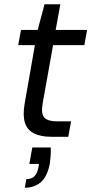

<svg xmlns="http://www.w3.org/2000/svg" viewBox="-20 -639 427 897"><path d="M220 0Q169 0 137.5 -16.5Q106 -33 96 -67Q86 -101 95 -154L143 -428H65L78 -499H156L188 -619H262L240 -499H387L374 -428H228L179 -154Q171 -107 187.5 -89.5Q204 -72 247 -72H312L299 0ZM96 238 103 198Q128 198 141.5 183.5Q155 169 160 141L162 127H117L131 50H217Q218 70 216.5 89Q215 108 213 124Q202 184 172 211Q142 238 96 238Z"/></svg>

Font: DM Sans 20pt
Style: Italic
Weight: 400
Italic angle: -10°
Version: Version 4.004;gftools[0.9.30]